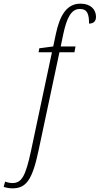

<svg xmlns="http://www.w3.org/2000/svg" viewBox="-147 -790 545 1050"><path d="M-80 240C-6 240 29 199 64 32L178 -504H260L266 -536H185L199 -603C218 -692 242 -741 290 -741C330 -741 340 -714 340 -661C366 -661 378 -675 378 -698C378 -737 350 -770 293 -770C219 -770 180 -708 158 -602L144 -536L68 -526L64 -504H137L23 33C-8 179 -30 211 -80 211C-93 211 -110 207 -119 203L-127 232C-115 236 -97 240 -80 240Z"/></svg>

Font: Noto Serif Condensed ExtraLight
Style: Italic
Weight: 200
Width: 3
Italic angle: -12°
Designer: Monotype Design Team
Foundry: Monotype Imaging Inc.
Version: Version 2.013